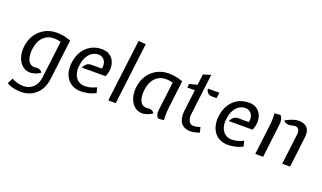

<svg xmlns="http://www.w3.org/2000/svg" viewBox="-92 -1352 3685 2196"><g transform="rotate(20 1750.0 -254.0)"><path d="M228 250Q189 250 143.8 241.8Q98.5 233.5 52 208L86 140Q126.5 161 162 169.5Q197.5 178 229 178Q271 178 308 160Q345 142 370.5 105Q396 68 403 11L459 -444Q436.5 -450 416.5 -452.5Q396.5 -455 374 -455Q299 -455 247 -403.5Q195 -352 183 -256Q176 -199.5 185.8 -154.5Q195.5 -109.5 222.8 -86Q250 -62.5 296 -70Q318 -73 337.8 -66Q357.5 -59 374 -37Q348.5 -19 321.5 -8.5Q294.5 2 272 5Q227.5 11.5 190 -5.5Q152.5 -22.5 126.2 -58Q100 -93.5 88.8 -144.2Q77.5 -195 85 -256Q95 -337.5 136.5 -398.5Q178 -459.5 241.8 -493.2Q305.5 -527 383 -527Q411 -527 438.2 -523.8Q465.5 -520.5 494.2 -513.5Q523 -506.5 556 -495L496 0Q486.5 74.5 450.8 130.8Q415 187 358 218.5Q301 250 228 250Z M867 10Q812 10 770 -10.5Q728 -31 700.8 -67.8Q673.5 -104.5 662.8 -154.2Q652 -204 659 -263Q669 -344 706 -403.2Q743 -462.5 801.8 -494.8Q860.5 -527 936 -527Q987.5 -527 1024.2 -504.2Q1061 -481.5 1080.5 -442.2Q1100 -403 1099.8 -353.2Q1099.5 -303.5 1076 -250H786Q800.5 -278.5 821.8 -297.8Q843 -317 879 -317H1006Q1015.5 -355.5 1006 -386.8Q996.5 -418 973 -436.5Q949.5 -455 917 -455Q875 -455 840.5 -432.5Q806 -410 782.8 -366.8Q759.5 -323.5 752 -262Q744.5 -202.5 759.8 -157.5Q775 -112.5 807.8 -87.2Q840.5 -62 886 -62Q920.5 -62 952.5 -69.2Q984.5 -76.5 1030 -98L1046 -32Q995 -7.5 949 1.2Q903 10 867 10Z M1200 0 1293 -758 1383 -751 1291 0Z M1635 5Q1590.5 11 1553.2 -6Q1516 -23 1490 -58.5Q1464 -94 1452.8 -144.5Q1441.5 -195 1449 -256Q1459 -337.5 1500.5 -398.5Q1542 -459.5 1605.8 -493.2Q1669.5 -527 1747 -527Q1775 -527 1802.2 -523.8Q1829.5 -520.5 1858.2 -513.5Q1887 -506.5 1920 -495L1881 -176Q1873.5 -116 1873.2 -73.8Q1873 -31.5 1876 -5L1808 0Q1794 -9 1784.8 -33.5Q1775.5 -58 1780 -97L1823 -444Q1800.5 -450 1780.5 -452.5Q1760.5 -455 1738 -455Q1663 -455 1611 -403.5Q1559 -352 1547 -256Q1540 -199.5 1549.5 -154.8Q1559 -110 1586 -86.8Q1613 -63.5 1659 -71Q1681 -74 1700.8 -67Q1720.5 -60 1737 -38Q1711.5 -20 1684.5 -9.5Q1657.5 1 1635 5Z M2203 11Q2121.5 11 2084.2 -42.5Q2047 -96 2059 -191L2091 -448H1999L2004 -493L2099 -517L2115 -649L2207 -677L2146 -180Q2139.5 -128.5 2157.5 -93.8Q2175.5 -59 2212 -59Q2231.5 -59 2250 -62.5Q2268.5 -66 2296 -74L2310 -11Q2270.5 1.5 2248.8 6.2Q2227 11 2203 11ZM2299 -448Q2275.5 -448 2260 -457.2Q2244.5 -466.5 2235.8 -482.2Q2227 -498 2223 -517H2364L2356 -448Z M2656 10Q2601 10 2559 -10.5Q2517 -31 2489.8 -67.8Q2462.5 -104.5 2451.8 -154.2Q2441 -204 2448 -263Q2458 -344 2495 -403.2Q2532 -462.5 2590.8 -494.8Q2649.5 -527 2725 -527Q2776.5 -527 2813.2 -504.2Q2850 -481.5 2869.5 -442.2Q2889 -403 2888.8 -353.2Q2888.5 -303.5 2865 -250H2575Q2589.5 -278.5 2610.8 -297.8Q2632 -317 2668 -317H2795Q2804.5 -355.5 2795 -386.8Q2785.5 -418 2762 -436.5Q2738.5 -455 2706 -455Q2664 -455 2629.5 -432.5Q2595 -410 2571.8 -366.8Q2548.5 -323.5 2541 -262Q2533.5 -202.5 2548.8 -157.5Q2564 -112.5 2596.8 -87.2Q2629.5 -62 2675 -62Q2709.5 -62 2741.5 -69.2Q2773.5 -76.5 2819 -98L2835 -32Q2784 -7.5 2738 1.2Q2692 10 2656 10Z M3317 0 3363 -376Q3367 -410.5 3354 -432.8Q3341 -455 3310 -455Q3298 -455 3288.8 -452.5Q3279.5 -450 3266 -447Q3236 -440.5 3212 -446.5Q3188 -452.5 3170 -474Q3227 -505.5 3264 -516.2Q3301 -527 3328 -527Q3368 -527 3400.2 -512.5Q3432.5 -498 3448.8 -463Q3465 -428 3457 -366L3413 0ZM2989 0 3036 -386Q3039 -414 3039.5 -445.5Q3040 -477 3036 -512L3109 -517Q3130 -490 3134 -463.5Q3138 -437 3134 -407L3085 0Z"/></g></svg>

Font: Expletus Sans
Style: Italic
Weight: 400
Italic angle: -7°
Designer: Jasper de Waard
Foundry: Designtown
Version: Version 7.500